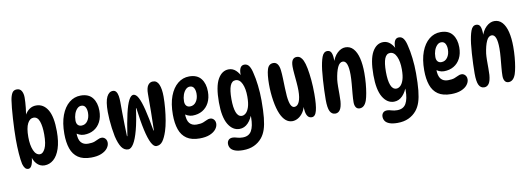

<svg xmlns="http://www.w3.org/2000/svg" viewBox="-69 -1238 5225 1892"><g transform="rotate(-10 2543.0 -292.5)"><path d="M122 10Q102 10 89.5 -5Q77 -20 69 -48Q60 -89 55 -155.5Q50 -222 50 -298Q50 -341 52 -395Q54 -449 57.5 -504.5Q61 -560 65.5 -608Q70 -656 75 -686Q82 -730 97 -755.5Q112 -781 144 -781Q177 -781 192 -754.5Q207 -728 207 -689Q207 -645 200.5 -585Q194 -525 181 -463L162 -439Q170 -481 189 -516Q208 -551 237 -571.5Q266 -592 304 -592Q377 -592 419.5 -522.5Q462 -453 462 -306Q462 -203 439 -134Q416 -65 376 -30.5Q336 4 285 4Q239 4 205.5 -33Q172 -70 163 -140L177 -129Q173 -57 159 -23.5Q145 10 122 10ZM260 -112Q289 -112 311.5 -157Q334 -202 334 -298Q334 -378 316.5 -428Q299 -478 258 -478Q221 -478 198 -433.5Q175 -389 175 -299Q175 -217 197.5 -164.5Q220 -112 260 -112Z M751 8Q670 8 621.5 -25Q573 -58 551.5 -120Q530 -182 530 -268Q530 -377 559 -453.5Q588 -530 638.5 -571Q689 -612 753 -612Q833 -612 871.5 -562.5Q910 -513 910 -433Q910 -369 886 -322.5Q862 -276 819.5 -251Q777 -226 721 -226Q696 -226 671.5 -237Q647 -248 628 -267L652 -308Q649 -284 649 -260Q649 -191 674 -161.5Q699 -132 745 -132Q786 -132 810 -141Q834 -150 850.5 -158.5Q867 -167 884 -167Q898 -167 909.5 -160Q921 -153 928.5 -140Q936 -127 936 -109Q936 -80 915 -53Q894 -26 853 -9Q812 8 751 8ZM712 -319Q750 -319 773 -351.5Q796 -384 796 -432Q796 -467 783 -489.5Q770 -512 742 -512Q719 -512 700.5 -493Q682 -474 671.5 -444Q661 -414 661 -379Q661 -350 674.5 -334.5Q688 -319 712 -319Z M989 -406Q989 -510 1012 -556Q1035 -602 1074 -602Q1095 -602 1107 -585.5Q1119 -569 1123.5 -541.5Q1128 -514 1128 -480Q1128 -436 1128.5 -376.5Q1129 -317 1130.5 -254.5Q1132 -192 1134 -138H1138Q1158 -273 1178 -359.5Q1198 -446 1220 -487.5Q1242 -529 1266 -529Q1293 -529 1315 -487.5Q1337 -446 1358 -361.5Q1379 -277 1401 -148H1405Q1408 -237 1409 -334.5Q1410 -432 1410 -514Q1410 -571 1428.5 -598Q1447 -625 1479 -625Q1520 -625 1538.5 -580.5Q1557 -536 1557 -461Q1557 -406 1551.5 -343.5Q1546 -281 1536 -223Q1526 -165 1512 -122Q1491 -58 1466.5 -25Q1442 8 1403 8Q1377 8 1353.5 -36.5Q1330 -81 1310 -170Q1290 -259 1273 -394H1269Q1252 -266 1229 -180Q1206 -94 1179.5 -51Q1153 -8 1125 -8Q1085 -8 1059 -45Q1033 -82 1015 -159Q1007 -198 1001 -242.5Q995 -287 992 -330Q989 -373 989 -406Z M1837 8Q1756 8 1707.5 -25Q1659 -58 1637.5 -120Q1616 -182 1616 -268Q1616 -377 1645 -453.5Q1674 -530 1724.5 -571Q1775 -612 1839 -612Q1919 -612 1957.5 -562.5Q1996 -513 1996 -433Q1996 -369 1972 -322.5Q1948 -276 1905.5 -251Q1863 -226 1807 -226Q1782 -226 1757.5 -237Q1733 -248 1714 -267L1738 -308Q1735 -284 1735 -260Q1735 -191 1760 -161.5Q1785 -132 1831 -132Q1872 -132 1896 -141Q1920 -150 1936.5 -158.5Q1953 -167 1970 -167Q1984 -167 1995.5 -160Q2007 -153 2014.5 -140Q2022 -127 2022 -109Q2022 -80 2001 -53Q1980 -26 1939 -9Q1898 8 1837 8ZM1798 -319Q1836 -319 1859 -351.5Q1882 -384 1882 -432Q1882 -467 1869 -489.5Q1856 -512 1828 -512Q1805 -512 1786.5 -493Q1768 -474 1757.5 -444Q1747 -414 1747 -379Q1747 -350 1760.5 -334.5Q1774 -319 1798 -319Z M2240 -16Q2171 -16 2127.5 -88.5Q2084 -161 2084 -309Q2084 -467 2125.5 -540Q2167 -613 2235 -613Q2275 -613 2305.5 -585Q2336 -557 2358 -506L2349 -492Q2346 -506 2344 -522Q2342 -538 2342 -546Q2342 -587 2355 -609.5Q2368 -632 2395 -632Q2425 -632 2442.5 -606Q2460 -580 2470 -532Q2483 -483 2492 -407.5Q2501 -332 2501 -255Q2501 -153 2494 -83.5Q2487 -14 2471.5 32.5Q2456 79 2429 112Q2396 152 2348.5 174Q2301 196 2238 196Q2188 196 2157.5 184.5Q2127 173 2114 153.5Q2101 134 2101 110Q2101 87 2115 71.5Q2129 56 2157 56Q2175 56 2199.5 64Q2224 72 2256 72Q2318 72 2344.5 25.5Q2371 -21 2371 -108Q2371 -131 2368 -162L2382 -157Q2363 -93 2326 -54.5Q2289 -16 2240 -16ZM2285 -139Q2305 -139 2324.5 -156Q2344 -173 2357 -212Q2370 -251 2370 -317Q2370 -396 2347 -446Q2324 -496 2283 -496Q2246 -496 2228.5 -452Q2211 -408 2211 -319Q2211 -234 2229 -186.5Q2247 -139 2285 -139Z M2961 -6Q2935 -6 2921 -24.5Q2907 -43 2902.5 -72.5Q2898 -102 2898 -135L2903 -139Q2895 -96 2873.5 -65Q2852 -34 2823.5 -17.5Q2795 -1 2766 -1Q2729 -1 2700 -26Q2671 -51 2650 -99Q2627 -152 2614 -232.5Q2601 -313 2601 -398Q2601 -444 2605 -483Q2609 -522 2617 -547Q2625 -573 2640.5 -585.5Q2656 -598 2679 -598Q2706 -598 2721.5 -575.5Q2737 -553 2741 -513Q2745 -480 2746.5 -431.5Q2748 -383 2749.5 -334.5Q2751 -286 2754 -253Q2760 -193 2773.5 -164.5Q2787 -136 2809 -136Q2841 -136 2858.5 -176Q2876 -216 2876 -288Q2876 -324 2872 -369.5Q2868 -415 2864 -458Q2860 -501 2860 -529Q2860 -576 2874.5 -596.5Q2889 -617 2916 -617Q2938 -617 2953.5 -603.5Q2969 -590 2979 -568Q2993 -538 3003 -486Q3013 -434 3019 -368Q3025 -302 3025 -229Q3025 -117 3010.5 -61.5Q2996 -6 2961 -6Z M3223 -622Q3252 -622 3263.5 -596Q3275 -570 3275 -519Q3275 -507 3273.5 -493.5Q3272 -480 3269 -469L3267 -489Q3285 -554 3323.5 -590.5Q3362 -627 3405 -627Q3452 -627 3483.5 -592Q3515 -557 3530.5 -494Q3546 -431 3546 -345Q3546 -292 3541.5 -240.5Q3537 -189 3529.5 -146.5Q3522 -104 3513 -77Q3501 -43 3483 -26.5Q3465 -10 3441 -10Q3416 -10 3403.5 -29Q3391 -48 3391 -80Q3391 -114 3395.5 -162.5Q3400 -211 3404.5 -261.5Q3409 -312 3409 -353Q3409 -493 3355 -493Q3323 -493 3302.5 -448.5Q3282 -404 3271 -326Q3268 -299 3267.5 -259Q3267 -219 3267.5 -179.5Q3268 -140 3266 -113Q3261 -53 3243 -27Q3225 -1 3196 -1Q3160 -1 3142.5 -35.5Q3125 -70 3125 -152Q3125 -194 3127 -246Q3129 -298 3132.5 -350.5Q3136 -403 3141 -446Q3151 -527 3168.5 -574.5Q3186 -622 3223 -622Z M3786 -16Q3717 -16 3673.5 -88.5Q3630 -161 3630 -309Q3630 -467 3671.5 -540Q3713 -613 3781 -613Q3821 -613 3851.5 -585Q3882 -557 3904 -506L3895 -492Q3892 -506 3890 -522Q3888 -538 3888 -546Q3888 -587 3901 -609.5Q3914 -632 3941 -632Q3971 -632 3988.5 -606Q4006 -580 4016 -532Q4029 -483 4038 -407.5Q4047 -332 4047 -255Q4047 -153 4040 -83.5Q4033 -14 4017.5 32.5Q4002 79 3975 112Q3942 152 3894.5 174Q3847 196 3784 196Q3734 196 3703.5 184.5Q3673 173 3660 153.5Q3647 134 3647 110Q3647 87 3661 71.5Q3675 56 3703 56Q3721 56 3745.5 64Q3770 72 3802 72Q3864 72 3890.5 25.5Q3917 -21 3917 -108Q3917 -131 3914 -162L3928 -157Q3909 -93 3872 -54.5Q3835 -16 3786 -16ZM3831 -139Q3851 -139 3870.5 -156Q3890 -173 3903 -212Q3916 -251 3916 -317Q3916 -396 3893 -446Q3870 -496 3829 -496Q3792 -496 3774.5 -452Q3757 -408 3757 -319Q3757 -234 3775 -186.5Q3793 -139 3831 -139Z M4352 8Q4271 8 4222.5 -25Q4174 -58 4152.5 -120Q4131 -182 4131 -268Q4131 -377 4160 -453.5Q4189 -530 4239.5 -571Q4290 -612 4354 -612Q4434 -612 4472.5 -562.5Q4511 -513 4511 -433Q4511 -369 4487 -322.5Q4463 -276 4420.5 -251Q4378 -226 4322 -226Q4297 -226 4272.5 -237Q4248 -248 4229 -267L4253 -308Q4250 -284 4250 -260Q4250 -191 4275 -161.5Q4300 -132 4346 -132Q4387 -132 4411 -141Q4435 -150 4451.5 -158.5Q4468 -167 4485 -167Q4499 -167 4510.5 -160Q4522 -153 4529.5 -140Q4537 -127 4537 -109Q4537 -80 4516 -53Q4495 -26 4454 -9Q4413 8 4352 8ZM4313 -319Q4351 -319 4374 -351.5Q4397 -384 4397 -432Q4397 -467 4384 -489.5Q4371 -512 4343 -512Q4320 -512 4301.5 -493Q4283 -474 4272.5 -444Q4262 -414 4262 -379Q4262 -350 4275.5 -334.5Q4289 -319 4313 -319Z M4713 -622Q4742 -622 4753.5 -596Q4765 -570 4765 -519Q4765 -507 4763.5 -493.5Q4762 -480 4759 -469L4757 -489Q4775 -554 4813.5 -590.5Q4852 -627 4895 -627Q4942 -627 4973.5 -592Q5005 -557 5020.5 -494Q5036 -431 5036 -345Q5036 -292 5031.5 -240.5Q5027 -189 5019.5 -146.5Q5012 -104 5003 -77Q4991 -43 4973 -26.5Q4955 -10 4931 -10Q4906 -10 4893.5 -29Q4881 -48 4881 -80Q4881 -114 4885.5 -162.5Q4890 -211 4894.5 -261.5Q4899 -312 4899 -353Q4899 -493 4845 -493Q4813 -493 4792.5 -448.5Q4772 -404 4761 -326Q4758 -299 4757.5 -259Q4757 -219 4757.5 -179.5Q4758 -140 4756 -113Q4751 -53 4733 -27Q4715 -1 4686 -1Q4650 -1 4632.5 -35.5Q4615 -70 4615 -152Q4615 -194 4617 -246Q4619 -298 4622.5 -350.5Q4626 -403 4631 -446Q4641 -527 4658.5 -574.5Q4676 -622 4713 -622Z"/></g></svg>

Font: DynaPuff Condensed
Style: Regular
Weight: 400
Width: 3
Designer: Toshi Omagari, Jennifer Daniel
Foundry: Google Fonts
Version: Version 2.000